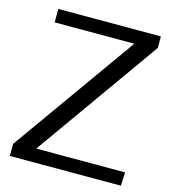

<svg xmlns="http://www.w3.org/2000/svg" viewBox="-107 -802 788 888"><g transform="rotate(15 287.0 -357.5)"><path d="M22 0V-57.6L443.8 -650.4H62.5V-714.8H553.7V-659.7L131.3 -64.5H556.6L553.7 0Z"/></g></svg>

Font: Pontano Sans
Style: Regular
Weight: 400
Designer: Vernon Adams
Foundry: Vernon Adams
Version: Version 2.001